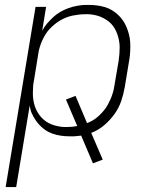

<svg xmlns="http://www.w3.org/2000/svg" viewBox="-20 -548 640 783"><path d="M3 215 125 -520H168L152 -422Q160 -438 172 -452Q184 -466 197.5 -478.5Q211 -491 227 -500Q243 -509 259.5 -515Q276 -521 296 -524.5Q316 -528 328 -528H341Q358 -528 374 -526Q390 -524 406 -519.5Q422 -515 435.5 -507Q449 -499 460.5 -488.5Q472 -478 481 -465Q490 -452 496 -437.5Q502 -423 506 -407.5Q510 -392 511 -375.5Q512 -359 511 -339.5Q510 -320 508 -309L489 -194Q484 -165 474.5 -136.5Q465 -108 447 -83Q429 -58 405 -37.5Q381 -17 352 -6L399 103L359 118L311 5Q301 6 293 7Q285 8 280 8H266Q247 8 229 5.5Q211 3 194 -3Q177 -9 163 -19Q149 -29 137.5 -42Q126 -55 116 -73Q106 -91 104 -103L101 -117L46 215ZM242 -30H254Q264 -30 274 -31Q284 -32 295 -34L249 -142L288 -157L335 -46Q346 -50 356.5 -56Q367 -62 376 -69.5Q385 -77 393.5 -86Q402 -95 409 -104.5Q416 -114 421.5 -124.5Q427 -135 431.5 -145.5Q436 -156 440 -169Q444 -182 445 -190L464 -301Q466 -315 467 -328.5Q468 -342 468 -355.5Q468 -369 465.5 -382Q463 -395 459 -407Q455 -419 448.5 -430.5Q442 -442 433.5 -451Q425 -460 414 -467Q403 -474 391.5 -479Q380 -484 364.5 -487Q349 -490 340 -490H328Q315 -490 302 -488.5Q289 -487 276.5 -484.5Q264 -482 251 -477Q238 -472 226 -465Q214 -458 203 -449Q192 -440 182.5 -430Q173 -420 166 -408.5Q159 -397 153 -384.5Q147 -372 142.5 -357Q138 -342 137 -334L119 -223Q116 -209 115 -195Q114 -181 114 -167.5Q114 -154 116 -140.5Q118 -127 122 -115Q126 -103 132.5 -91.5Q139 -80 147.5 -70.5Q156 -61 166.5 -53.5Q177 -46 189.5 -41Q202 -36 217.5 -33Q233 -30 242 -30Z"/></svg>

Font: Iosevka Aile XLt Obl
Style: Regular
Weight: 200
Italic angle: -9°
Designer: Belleve Invis
Foundry: Belleve Invis
Version: Version 31.1.0; ttfautohint (v1.8.4)